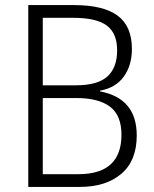

<svg xmlns="http://www.w3.org/2000/svg" viewBox="-20 -734 606 754"><path d="M271 -714Q386 -714 442 -672.5Q498 -631 498 -542Q498 -477 466 -433Q434 -389 373 -378V-375Q517 -348 517 -202Q517 -103 456.5 -51.5Q396 0 294 0H91V-714ZM278 -399Q363 -399 401.5 -433.5Q440 -468 440 -537Q440 -603 399.5 -633.5Q359 -664 268 -664H148V-399ZM148 -349V-50H288Q457 -50 457 -205Q457 -281 412 -315Q367 -349 280 -349Z"/></svg>

Font: Noto Sans Arabic SemCond Light
Style: Regular
Weight: 300
Width: 4
Designer: Monotype Design Team, Nadine Chahine, Nizar Qandah and Khaled Hosny
Foundry: Monotype Imaging Inc.
Version: Version 2.012; ttfautohint (v1.8.4.7-5d5b)